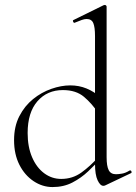

<svg xmlns="http://www.w3.org/2000/svg" viewBox="-20 -745 553 778"><path d="M193 13Q152 13 116 -11Q80 -35 58.5 -77.5Q37 -120 37 -177Q37 -233 58.5 -274.5Q80 -316 114 -343.5Q148 -371 188 -385Q228 -399 265 -399Q300 -399 330.5 -386.5Q361 -374 387 -351L378 -287Q353 -325 320.5 -352.5Q288 -380 235 -380Q171 -380 131.5 -334.5Q92 -289 92 -206Q92 -150 110 -108Q128 -66 159 -43Q190 -20 228 -20Q274 -20 310 -46Q346 -72 378 -108L386 -101Q365 -77 337 -50.5Q309 -24 273.5 -5.5Q238 13 193 13ZM412 -718V-108Q412 -72 420.5 -55.5Q429 -39 450 -39Q460 -39 474.5 -41.5Q489 -44 505 -54Q510 -56 512.5 -50.5Q515 -45 510 -43L407 6Q403 8 399 8Q386 8 375.5 -14.5Q365 -37 365 -81V-599Q365 -635 358 -651.5Q351 -668 331 -668Q322 -668 311 -664Q300 -660 283 -653Q279 -651 276.5 -657Q274 -663 278 -664L400 -724Q402 -725 405 -725Q407 -725 409.5 -723Q412 -721 412 -718Z"/></svg>

Font: Cormorant Infant Light
Style: Regular
Weight: 300
Designer: Christian Thalmann (Catharsis Fonts)
Foundry: Catharsis Fonts
Version: Version 4.001